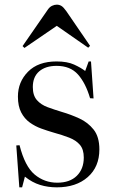

<svg xmlns="http://www.w3.org/2000/svg" viewBox="-20 -791 487 825"><path d="M63 14 50 -166 64 -167Q87 -76 129 -41Q171 -6 226 -6Q280 -6 310 -35.5Q340 -65 340 -114Q340 -149 323.5 -168.5Q307 -188 277.5 -199.5Q248 -211 208 -222Q184 -229 157.5 -238.5Q131 -248 108 -264.5Q85 -281 71 -308Q57 -335 57 -376Q57 -439 100.5 -483Q144 -527 223 -527Q269 -527 298.5 -513.5Q328 -500 346 -486L361 -527H371L382 -368L367 -369Q348 -434 315 -471Q282 -508 223 -508Q176 -508 148.5 -484.5Q121 -461 121 -417Q121 -381 138.5 -361Q156 -341 184.5 -330.5Q213 -320 246 -310Q284 -299 321 -282Q358 -265 382.5 -234Q407 -203 407 -149Q407 -74 357 -30Q307 14 224 14Q186 14 152 3.5Q118 -7 87 -32L75 14ZM85 -585 77 -593 185 -749Q193 -761 203.5 -766Q214 -771 224 -771Q235 -771 244 -765.5Q253 -760 265 -743L367 -594L359 -586L224 -680Z"/></svg>

Font: Display Regular
Style: Regular
Weight: 400
Designer: Latin by Veronika Burian and Jose Scaglione. Greek by Irene Vlachou. Cyrillic by Vera Evstafieva.
Foundry: TypeTogether
Version: Version 3.002